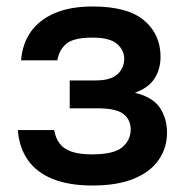

<svg xmlns="http://www.w3.org/2000/svg" viewBox="-20 -561 575 592"><path d="M265 11Q193 11 143 -9Q93 -29 66 -67.5Q39 -106 35 -160H147Q151 -136 163.5 -119Q176 -102 200.5 -93.5Q225 -85 263 -85Q331 -85 357 -107Q383 -129 383 -162Q383 -192 360.5 -209.5Q338 -227 282 -227H195V-313H275Q321 -313 342 -332Q363 -351 363 -380Q363 -406 341 -425.5Q319 -445 265 -445Q207 -445 184.5 -426Q162 -407 157 -375H45Q49 -426 75 -463Q101 -500 149 -520.5Q197 -541 265 -541Q374 -541 424.5 -498Q475 -455 475 -386Q475 -348 456.5 -319Q438 -290 396 -275Q452 -261 473.5 -228Q495 -195 495 -152Q495 -106 470 -69Q445 -32 394 -10.5Q343 11 265 11Z"/></svg>

Font: Golos Text Medium
Style: Regular
Weight: 500
Designer: A.Korolkova, Vitaly Kuzmin
Foundry: ParaType Ltd
Version: Version 2.004